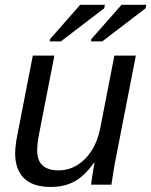

<svg xmlns="http://www.w3.org/2000/svg" viewBox="-20 -756 619 786"><path d="M365.2 -90.3Q324.7 -34.2 283.9 -12.5Q243.2 9.3 187 9.3Q114.7 9.3 78.4 -26.4Q42 -62 42 -129.4Q42 -140.1 43.2 -152.3Q44.4 -164.6 46.6 -179Q48.8 -193.4 52.2 -209.5L114.3 -528.3H202.6L141.1 -213.4Q132.3 -170.4 132.3 -140.1Q132.3 -58.6 219.7 -58.6Q260.7 -58.6 295.7 -79.8Q330.6 -101.1 355.5 -140.1Q380.4 -179.2 390.6 -232.4L448.2 -528.3H536.1L455.1 -112.8Q450.2 -89.8 445.6 -61.5Q440.9 -33.2 436 0H353Q353 -3.9 355.5 -20.5Q357.9 -37.1 361.3 -57.1Q364.7 -77.1 366.7 -90.3ZM406.7 -722.2 229 -586.4H183.6L185.1 -596.2L308.1 -736.3H409.2ZM576.2 -722.2 398.4 -586.4H352.5L354 -596.2L477.5 -736.3H578.6Z"/></svg>

Font: Arimo
Style: Italic
Weight: 400
Italic angle: -12°
Designer: Steve Matteson
Foundry: Monotype Imaging Inc.
Version: Version 1.33